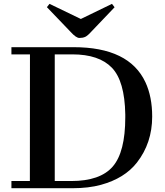

<svg xmlns="http://www.w3.org/2000/svg" viewBox="-20 -997 873 1017"><path d="M40.5 -38.1H138.2L138.7 -709H40.5V-747.1H369.6Q664.1 -747.1 750.5 -561Q786.1 -484.4 786.1 -379.4Q786.1 -239.7 705.1 -135.7Q639.6 -52.2 515.1 -18.1Q449.7 0 362.8 0H40.5ZM356.9 -38.1Q510.7 -38.1 577.1 -114.7Q643.6 -191.4 643.6 -376V-391.1Q640.6 -567.9 572.5 -638.4Q504.4 -709 363.3 -709H270V-38.1ZM355 -827.1 228.5 -959 242.2 -976.6 408.2 -896.5 573.2 -976.6 586.9 -958.5 464.8 -830.6Q443.8 -807.1 430.9 -801.5Q418 -795.9 400.6 -795.9Q383.3 -795.9 355 -827.1Z"/></svg>

Font: Cantata One
Style: Regular
Weight: 400
Designer: Joana Maria Correia da Silva
Foundry: Joana Maria Correia da Silva
Version: Version 1.002